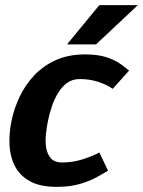

<svg xmlns="http://www.w3.org/2000/svg" viewBox="-20 -720 557 748"><path d="M201 8Q136 8 96.5 -14Q57 -36 38 -73Q19 -110 17 -156Q15 -202 25 -250Q35 -298 57 -344Q79 -390 114 -427Q149 -464 198 -486Q247 -508 311 -508H312Q362 -508 395 -497Q428 -486 449 -471Q470 -456 483 -445L419 -374Q398 -389 364.5 -400.5Q331 -412 291 -412Q261 -412 240 -396Q219 -380 204.5 -355Q190 -330 181 -302Q172 -274 167 -250Q162 -226 159 -197.5Q156 -169 160 -144Q164 -119 178.5 -103Q193 -87 222 -87Q263 -87 301 -99Q339 -111 367 -126L401 -55Q383 -44 355.5 -29Q328 -14 290 -3Q252 8 202 8H201ZM517 -700 354 -547H241L367 -700Z"/></svg>

Font: Epunda Sans
Style: Bold Italic
Weight: 700
Italic angle: -12.0243°
Designer: Simon Atzbach
Foundry: typofactur
Version: Version 2.204; ttfautohint (v1.8.4.7-5d5b)